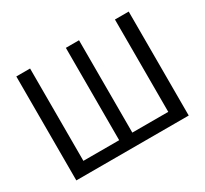

<svg xmlns="http://www.w3.org/2000/svg" viewBox="-135 -864 1135 1062"><g transform="rotate(-30 432.0 -333.0)"><path d="M703.1 -75.2V-665H791V-1H73.2V-665H161.1V-75.2H389.6V-665H473.6V-75.2Z"/></g></svg>

Font: BF_TEXT
Style: Regular
Weight: 400
Foundry: EA DICE
Version: Version 1.404